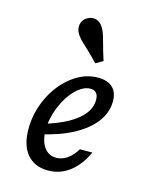

<svg xmlns="http://www.w3.org/2000/svg" viewBox="-104 -735 653 817"><g transform="rotate(15 222.0 -327.0)"><path d="M60.5 -137.9Q60.5 -212.1 92.7 -278.6Q125 -345.2 178.2 -385.5Q231.5 -425.8 291.1 -425.8Q333.1 -425.8 355.2 -404.8Q377.4 -383.9 377.4 -344.4Q377.4 -295.2 345.6 -252.8Q313.7 -210.5 254 -178.6Q194.4 -146.8 112.9 -129L113.7 -175Q176.6 -193.5 219.4 -217.3Q262.1 -241.1 284.3 -269.8Q306.5 -298.4 306.5 -331.5Q306.5 -351.6 297.6 -361.7Q288.7 -371.8 271.8 -371.8Q239.5 -371.8 206.9 -339.1Q174.2 -306.5 153.2 -255.2Q132.3 -204 132.3 -154Q132.3 -105.6 152 -77.8Q171.8 -50 205.6 -50Q230.6 -50 254 -66.1Q277.4 -82.3 294.4 -111.3H349.2Q321.8 -51.6 279.8 -20.2Q237.9 11.3 186.3 11.3Q126.6 11.3 93.5 -27.8Q60.5 -66.9 60.5 -137.9ZM205.6 -537.9Q187.9 -554 179 -563.7Q170.2 -573.4 163.7 -583.9Q151.6 -604 155.6 -624.6Q159.7 -645.2 178.2 -656.5Q199.2 -668.5 218.5 -662.9Q237.9 -657.3 250.8 -634.7Q257.3 -624.2 262.5 -608.1Q267.7 -591.9 272.6 -573.4Q276.6 -558.1 281.9 -539.9Q287.1 -521.8 294.4 -500L262.9 -481.5Q246.8 -498.4 232.3 -512.5Q217.7 -526.6 205.6 -537.9Z"/></g></svg>

Font: Playfair Micro SmCond SmLight
Style: Italic
Weight: 360
Width: 4
Italic angle: -15.6°
Designer: Claus Eggers Sørensen
Foundry: Claus Eggers Sørensen
Version: Version 2.203;Glyphs 3.3 (3326)